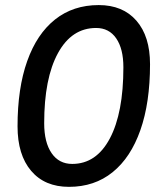

<svg xmlns="http://www.w3.org/2000/svg" viewBox="-20 -723 626 753"><path d="M250.5 9.8Q155.3 9.8 102.1 -53Q48.8 -115.7 48.8 -227.5Q48.8 -377 86.7 -483.4Q124.5 -589.8 195.8 -646.5Q267.1 -703.1 367.2 -703.1Q461.9 -703.1 515.1 -641.8Q568.4 -580.6 568.4 -471.2Q568.4 -320.3 530.5 -212.6Q492.7 -105 421.6 -47.6Q350.6 9.8 250.5 9.8ZM263.2 -80.1Q357.9 -80.1 410.9 -180.2Q463.9 -280.3 463.9 -459Q463.9 -531.7 435.8 -572.5Q407.7 -613.3 356.9 -613.3Q261.2 -613.3 207.3 -514.6Q153.3 -416 153.3 -239.7Q153.3 -164.6 182.4 -122.3Q211.4 -80.1 263.2 -80.1Z"/></svg>

Font: CaskaydiaCove NFP
Style: Italic
Weight: 400
Italic angle: -10°
Designer: Aaron Bell
Foundry: Saja Typeworks
Version: Version 2111.001; VTT 6.35;Nerd Fonts 3.1.1